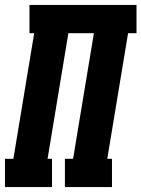

<svg xmlns="http://www.w3.org/2000/svg" viewBox="-31 -755 571 775"><path d="M-11 0V-114H23L107 -621H88V-735H520V-621H486L402 -114H421V0H231V-114H264L348 -621H245L161 -114H179V0Z"/></svg>

Font: Iosevka Slab Heavy
Style: Italic
Weight: 900
Italic angle: -9°
Monospace: yes
Designer: Belleve Invis
Foundry: Belleve Invis
Version: Version 11.1.0; ttfautohint (v1.8.3)